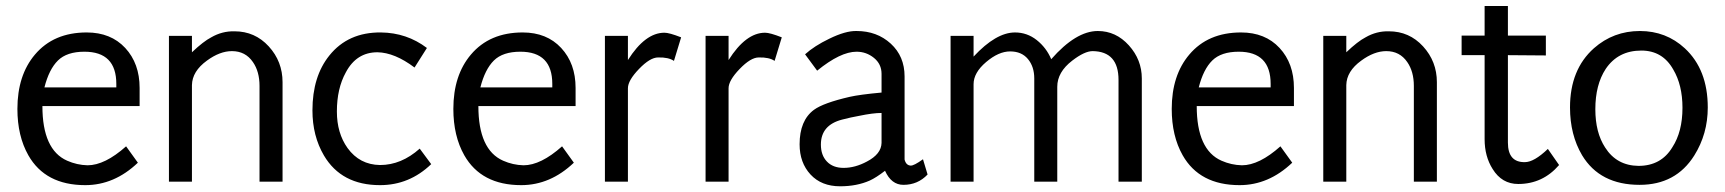

<svg xmlns="http://www.w3.org/2000/svg" viewBox="-20 -617 5858 652"><path d="M124 -256.8Q124 -108.4 208 -71.3Q241.2 -56.6 277.3 -55.7Q335.9 -55.7 408.2 -120.1L448.2 -64.5Q368.2 11.7 269.5 11.7Q133.8 11.7 76.2 -89.8Q39.1 -155.3 39.1 -247.1Q39.1 -361.3 98.6 -431.6Q162.1 -506.8 274.4 -506.8Q356.4 -506.8 405.3 -454.1Q454.1 -401.4 454.1 -318.4V-256.8ZM375 -332Q375 -441.4 266.6 -441.4Q207 -441.4 176.8 -411.6Q146.5 -381.8 130.9 -320.3H375Z M861.3 0V-325.2Q861.3 -374 838.9 -406.2Q813.5 -443.4 767.6 -443.4Q726.6 -443.4 682.6 -411.1Q632.8 -375 631.8 -328.1V0H553.7V-495.1H631.8V-439.5Q670.9 -476.6 697.3 -490.2Q734.4 -511.7 776.4 -510.7Q845.7 -510.7 892.6 -459.5Q939.5 -408.2 939.5 -337.9V0Z M1270.5 11.7Q1139.6 11.7 1080.1 -88.9Q1041 -155.3 1041 -242.2Q1041 -357.4 1098.6 -428.7Q1162.1 -507.8 1273.4 -506.8Q1361.3 -505.9 1429.7 -454.1L1387.7 -387.7Q1320.3 -438.5 1261.7 -439.5Q1190.4 -439.5 1154.3 -371.1Q1124 -316.4 1124 -238.3Q1124 -165 1160.2 -114.3Q1201.2 -57.6 1270.5 -56.6Q1342.8 -56.6 1405.3 -112.3L1444.3 -59.6Q1370.1 11.7 1270.5 11.7Z M1604.5 -256.8Q1604.5 -108.4 1688.5 -71.3Q1721.7 -56.6 1757.8 -55.7Q1816.4 -55.7 1888.7 -120.1L1928.7 -64.5Q1848.6 11.7 1750 11.7Q1614.3 11.7 1556.6 -89.8Q1519.5 -155.3 1519.5 -247.1Q1519.5 -361.3 1579.1 -431.6Q1642.6 -506.8 1754.9 -506.8Q1836.9 -506.8 1885.7 -454.1Q1934.6 -401.4 1934.6 -318.4V-256.8ZM1855.5 -332Q1855.5 -441.4 1747.1 -441.4Q1687.5 -441.4 1657.2 -411.6Q1627 -381.8 1611.3 -320.3H1855.5Z M2268.6 -410.2Q2250 -422.9 2214.8 -421.9Q2187.5 -421.9 2149.9 -382.8Q2112.3 -343.8 2112.3 -317.4V0H2034.2V-495.1H2112.3V-413.1Q2170.9 -505.9 2236.3 -505.9Q2252.9 -505.9 2293 -490.2Z M2610.4 -410.2Q2591.8 -422.9 2556.6 -421.9Q2529.3 -421.9 2491.7 -382.8Q2454.1 -343.8 2454.1 -317.4V0H2376V-495.1H2454.1V-413.1Q2512.7 -505.9 2578.1 -505.9Q2594.7 -505.9 2634.8 -490.2Z M3047.9 10.7Q3006.8 10.7 2985.4 -37.1Q2955.1 -13.7 2933.6 -3.9Q2889.6 15.6 2833 15.6Q2769.5 15.6 2732.4 -24.4Q2695.3 -64.5 2695.3 -127Q2695.3 -208 2744.1 -244.1Q2776.4 -267.6 2865.2 -288.1Q2899.4 -295.9 2973.6 -302.7V-366.2Q2973.6 -399.4 2947.8 -420.4Q2921.9 -441.4 2888.7 -441.4Q2834 -441.4 2754.9 -377L2713.9 -432.6Q2745.1 -460.9 2795.9 -485.4Q2851.6 -512.7 2888.7 -511.7Q2958 -511.7 3004.9 -468.8Q3051.8 -425.8 3051.8 -357.4V-75.2Q3056.6 -55.7 3072.3 -54.7Q3083 -53.7 3114.3 -76.2L3129.9 -24.4Q3096.7 10.7 3047.9 10.7ZM2973.6 -233.4Q2944.3 -233.4 2897.5 -223.6Q2870.1 -218.8 2839.8 -210.9Q2767.6 -192.4 2767.6 -126Q2767.6 -89.8 2788.1 -68.4Q2808.6 -46.9 2844.7 -46.9Q2883.8 -46.9 2923.8 -68.4Q2972.7 -93.8 2973.6 -131.8Z M3778.3 0V-345.7Q3778.3 -442.4 3690.4 -443.4Q3663.1 -443.4 3621.1 -411.1Q3570.3 -372.1 3570.3 -322.3V0H3492.2V-350.6Q3492.2 -390.6 3470.7 -416.5Q3449.2 -442.4 3410.2 -442.4Q3371.1 -442.4 3328.6 -406.2Q3286.1 -370.1 3286.1 -331.1V0H3208V-495.1H3286.1V-424.8Q3362.3 -506.8 3426.8 -506.8Q3467.8 -506.8 3500.5 -481Q3533.2 -455.1 3549.8 -416Q3633.8 -511.7 3708 -511.7Q3769.5 -511.7 3813.5 -462.9Q3857.4 -414.1 3857.4 -350.6V0Z M4043.9 -256.8Q4043.9 -108.4 4127.9 -71.3Q4161.1 -56.6 4197.3 -55.7Q4255.9 -55.7 4328.1 -120.1L4368.2 -64.5Q4288.1 11.7 4189.5 11.7Q4053.7 11.7 3996.1 -89.8Q3959 -155.3 3959 -247.1Q3959 -361.3 4018.6 -431.6Q4082 -506.8 4194.3 -506.8Q4276.4 -506.8 4325.2 -454.1Q4374 -401.4 4374 -318.4V-256.8ZM4294.9 -332Q4294.9 -441.4 4186.5 -441.4Q4127 -441.4 4096.7 -411.6Q4066.4 -381.8 4050.8 -320.3H4294.9Z M4781.2 0V-325.2Q4781.2 -374 4758.8 -406.2Q4733.4 -443.4 4687.5 -443.4Q4646.5 -443.4 4602.5 -411.1Q4552.7 -375 4551.8 -328.1V0H4473.6V-495.1H4551.8V-439.5Q4590.8 -476.6 4617.2 -490.2Q4654.3 -511.7 4696.3 -510.7Q4765.6 -510.7 4812.5 -459.5Q4859.4 -408.2 4859.4 -337.9V0Z M5135.7 7.8Q5080.1 7.8 5048.8 -43Q5021.5 -85.9 5021.5 -144.5V-429.7H4943.4V-496.1H5021.5V-596.7H5100.6V-496.1H5229.5V-428.7L5100.6 -429.7V-132.8Q5100.6 -65.4 5158.2 -66.4Q5189.5 -66.4 5236.3 -111.3L5274.4 -56.6Q5218.8 7.8 5135.7 7.8Z M5547.9 10.7Q5413.1 10.7 5352.5 -89.8Q5311.5 -159.2 5311.5 -252Q5311.5 -380.9 5392.6 -453.1Q5459 -511.7 5548.8 -511.7Q5637.7 -511.7 5701.2 -453.1Q5779.3 -380.9 5779.3 -252Q5779.3 -162.1 5733.4 -88.9Q5670.9 10.7 5547.9 10.7ZM5553.7 -445.3Q5474.6 -445.3 5432.6 -382.8Q5397.5 -329.1 5397.5 -246.1Q5397.5 -167 5430.7 -116.2Q5469.7 -54.7 5543.9 -53.7Q5621.1 -53.7 5659.2 -117.2Q5693.4 -169.9 5693.4 -251Q5693.4 -328.1 5662.1 -380.9Q5626 -445.3 5553.7 -445.3Z"/></svg>

Font: Puritan
Style: Regular
Weight: 400
Version: 2.0a